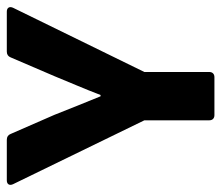

<svg xmlns="http://www.w3.org/2000/svg" viewBox="-64 -602 665 578"><g transform="rotate(-90 269.0 -312.5)"><path d="M196.3 -210.9V-15.6C196.3 -5.9 202.1 0 211.9 0H326.2C335.9 0 341.8 -5.9 341.8 -15.6V-210.9L535.2 -606.4C540 -617.2 535.2 -625 523.4 -625H403.3C394.5 -625 388.7 -621.1 385.7 -613.3L329.1 -481.4C310.5 -435.5 291 -391.6 272.5 -342.8H268.6C249 -391.6 230.5 -435.5 212.9 -481.4L155.3 -613.3C152.3 -621.1 146.5 -625 137.7 -625H15.6C3.9 -625 -1 -617.2 3.9 -606.4Z"/></g></svg>

Font: Ed Sans Neue
Style: Bold
Weight: 700
Designer: Stephen Hutchings
Version: Version 1.004;PS 001.004;hotconv 1.0.88;makeotf.lib2.5.64775